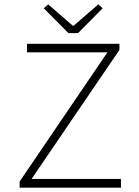

<svg xmlns="http://www.w3.org/2000/svg" viewBox="-20 -861 640 881"><path d="M70 0V-28L473 -621H104V-660H528V-632L125 -40H535V0ZM294 -709 181 -823 201 -841 314 -743H318L431 -841L451 -823L338 -709Z"/></svg>

Font: Source Code Pro Light
Style: Regular
Weight: 300
Monospace: yes
Designer: Paul D. Hunt, Teo Tuominen
Foundry: Adobe Systems Incorporated
Version: Version 2.030;PS 1.000;hotconv 16.6.51;makeotf.lib2.5.65220